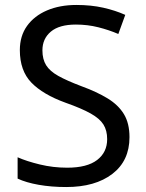

<svg xmlns="http://www.w3.org/2000/svg" viewBox="-20 -744 589 774"><path d="M502 -191Q502 -96 433 -43Q364 10 247 10Q187 10 136 1Q85 -8 51 -24V-110Q87 -94 140.5 -81Q194 -68 251 -68Q331 -68 371.5 -99Q412 -130 412 -183Q412 -218 397 -242Q382 -266 345.5 -286.5Q309 -307 244 -330Q153 -363 106.5 -411Q60 -459 60 -542Q60 -599 89 -639.5Q118 -680 169.5 -702Q221 -724 288 -724Q347 -724 396 -713Q445 -702 485 -684L457 -607Q420 -623 376.5 -634Q333 -645 286 -645Q219 -645 185 -616.5Q151 -588 151 -541Q151 -505 166 -481Q181 -457 215 -438Q249 -419 307 -397Q370 -374 413.5 -347.5Q457 -321 479.5 -284Q502 -247 502 -191Z"/></svg>

Font: Noto Sans Old Hungarian
Style: Regular
Weight: 400
Designer: Monotype Design Team
Foundry: Monotype Imaging Inc.
Version: Version 2.005; ttfautohint (v1.8.4.7-5d5b)